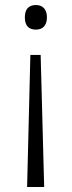

<svg xmlns="http://www.w3.org/2000/svg" viewBox="-20 -654 286 765"><path d="M167 -585C167 -617 150 -634 123 -634C94 -634 79 -617 79 -585C79 -552 94 -536 123 -536C150 -536 167 -552 167 -585ZM101 -435 88 91H156L142 -435Z"/></svg>

Font: Noto Sans Telugu UI Light
Style: Regular
Weight: 300
Designer: Jelle Bosma - Monotype Design Team
Foundry: Monotype Imaging Inc.
Version: Version 2.005